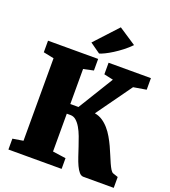

<svg xmlns="http://www.w3.org/2000/svg" viewBox="-171 -1107 1092 1232"><g transform="rotate(20 375.0 -491.5)"><path d="M295.9 -827.6 439.9 -983.4H440.4L558.6 -905.3Q535.2 -880.9 507.1 -859.1Q479 -837.4 451.9 -820.3Q424.8 -803.2 402.1 -792.2Q379.4 -781.2 366.7 -777.8H366.2ZM30.3 -74.2 102.1 -85.9V-649.4L30.3 -664.1V-743.2H372.6V-664.1L303.7 -649.4V-410.2H359.4L506.8 -650.4L443.8 -664.1V-743.2H732.9V-664.1L645 -649.4L472.2 -408.2Q501.5 -403.3 525.4 -387.5Q549.3 -371.6 568.8 -349.1Q588.4 -326.7 604.2 -299.3Q620.1 -272 633.1 -243.9Q646 -215.8 657 -189Q668 -162.1 677.7 -140.4Q687.5 -118.7 696.5 -104Q705.6 -89.4 714.8 -85.9L749.5 -74.2V0H542.5Q526.4 0 513.4 -14.9Q500.5 -29.8 489.3 -54Q478 -78.1 467.8 -108.9Q457.5 -139.6 446.8 -172.1Q436 -204.6 424.6 -235.4Q413.1 -266.1 398.9 -290.3Q384.8 -314.5 367.7 -329.3Q350.6 -344.2 329.1 -344.2H303.7V-85.9L393.6 -73.2V0H30.3Z"/></g></svg>

Font: Merriweather UltraBold
Style: Regular
Weight: 900
Designer: Eben Sorkin ( sorkintype@gmail.com )
Foundry: Eben Sorkin
Version: Version 1.570; ttfautohint (v1.3) -l 8 -r 32 -G 0 -x 0 -H 60